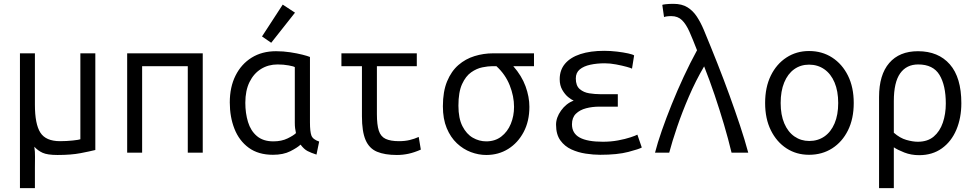

<svg xmlns="http://www.w3.org/2000/svg" viewBox="-20 -796 5080 1001"><path d="M84 185V-518H162V-250Q162 -149 190.5 -104.5Q219 -60 293 -60Q327 -60 359.5 -63.5Q392 -67 399 -70V-518H477V-14Q449 -7 400 2.5Q351 12 280 12Q227 12 202 0.5Q177 -11 159 -31Q163 -5 162.5 22.5Q162 50 162 79V185Z M643 0V-518H1037V0H959V-451H721V0Z M1403 11Q1327 11 1277 -25.5Q1227 -62 1202.5 -124Q1178 -186 1178 -262Q1178 -342 1208 -402Q1238 -462 1292 -495.5Q1346 -529 1419 -529Q1457 -529 1493 -523.5Q1529 -518 1556.5 -511Q1584 -504 1596 -499V-158Q1596 -110 1603.5 -89.5Q1611 -69 1644 -58L1630 10Q1602 1 1583.5 -8.5Q1565 -18 1547 -42Q1530 -26 1493.5 -7.5Q1457 11 1403 11ZM1405 -59Q1448 -59 1479.5 -74.5Q1511 -90 1523 -102Q1520 -116 1518.5 -128Q1517 -140 1517 -156V-446Q1512 -450 1485 -455Q1458 -460 1427 -460Q1379 -460 1341 -436.5Q1303 -413 1281 -368.5Q1259 -324 1259 -260Q1259 -206 1273 -160Q1287 -114 1319.5 -86.5Q1352 -59 1405 -59ZM1394 -573 1346 -606 1454 -772 1518 -730Z M2049 12Q1986 12 1945.5 -5Q1905 -22 1886 -66Q1867 -110 1867 -190V-451H1760V-518H2153V-451H1945V-201Q1945 -145 1955 -114.5Q1965 -84 1990.5 -72Q2016 -60 2060 -60Q2091 -60 2116 -66Q2141 -72 2163 -82L2174 -16Q2140 -1 2110 5.5Q2080 12 2049 12Z M2515 12Q2475 12 2435 -3Q2395 -18 2362 -49Q2329 -80 2309 -128Q2289 -176 2289 -242Q2289 -319 2311 -372Q2333 -425 2370 -457Q2407 -489 2454 -503.5Q2501 -518 2551 -518H2764V-451H2656Q2700 -401 2720 -346Q2740 -291 2740 -239Q2740 -164 2710 -107.5Q2680 -51 2629.5 -19.5Q2579 12 2515 12ZM2515 -59Q2561 -59 2593.5 -84Q2626 -109 2643 -150Q2660 -191 2660 -239Q2660 -294 2637.5 -351Q2615 -408 2568 -451H2547Q2525 -451 2495 -445Q2465 -439 2436.5 -419Q2408 -399 2389 -357.5Q2370 -316 2370 -245Q2370 -179 2391 -138Q2412 -97 2445 -78Q2478 -59 2515 -59Z M3109 11Q3074 11 3034 5Q2994 -1 2959 -17Q2924 -33 2901.5 -64Q2879 -95 2879 -146Q2879 -183 2905 -219.5Q2931 -256 2971 -272Q2959 -276 2942 -290Q2925 -304 2911.5 -327.5Q2898 -351 2898 -383Q2898 -431 2926 -464Q2954 -497 3006 -514Q3058 -531 3130 -531Q3163 -531 3196.5 -527Q3230 -523 3255 -517.5Q3280 -512 3286 -507L3275 -438Q3271 -441 3247.5 -447.5Q3224 -454 3192.5 -460Q3161 -466 3133 -466Q3092 -466 3057.5 -458.5Q3023 -451 3002.5 -434Q2982 -417 2982 -387Q2982 -349 3002.5 -331.5Q3023 -314 3052.5 -309.5Q3082 -305 3108 -305H3201V-240H3105Q3068 -240 3035.5 -231.5Q3003 -223 2982.5 -203Q2962 -183 2962 -148Q2962 -101 3002 -79Q3042 -57 3123 -57Q3165 -57 3202.5 -64Q3240 -71 3267 -80Q3294 -89 3303 -94L3326 -27Q3313 -19 3256 -4Q3199 11 3109 11Z M3395 0Q3408 -51 3430.5 -115.5Q3453 -180 3482 -252Q3511 -324 3544.5 -396Q3578 -468 3614 -534Q3592 -591 3574.5 -630.5Q3557 -670 3535.5 -691Q3514 -712 3480 -712Q3466 -712 3456 -710.5Q3446 -709 3442 -707L3433 -770Q3433 -772 3450.5 -774Q3468 -776 3491 -776Q3535 -776 3564 -758Q3593 -740 3613 -709.5Q3633 -679 3649 -641Q3686 -552 3720 -466Q3754 -380 3783.5 -298.5Q3813 -217 3838 -142Q3863 -67 3881 0H3794Q3777 -71 3754.5 -147Q3732 -223 3706 -300Q3680 -377 3651 -450Q3607 -375 3571.5 -292.5Q3536 -210 3510 -133.5Q3484 -57 3469 0Z M4198 11Q4132 11 4080.5 -22.5Q4029 -56 3999 -116.5Q3969 -177 3969 -259Q3969 -341 3998.5 -401.5Q4028 -462 4080 -496Q4132 -530 4198 -530Q4266 -530 4318.5 -496Q4371 -462 4401 -401.5Q4431 -341 4431 -259Q4431 -177 4401 -116.5Q4371 -56 4318.5 -22.5Q4266 11 4198 11ZM4199 -61Q4244 -61 4278 -84.5Q4312 -108 4331 -152.5Q4350 -197 4350 -259Q4350 -321 4331 -366Q4312 -411 4277.5 -435Q4243 -459 4198 -459Q4154 -459 4120.5 -435Q4087 -411 4068.5 -366Q4050 -321 4050 -259Q4050 -197 4069 -152.5Q4088 -108 4122 -84.5Q4156 -61 4199 -61Z M4563 185V-290Q4563 -406 4616 -467.5Q4669 -529 4766 -529Q4872 -529 4932 -460.5Q4992 -392 4992 -258Q4992 -181 4966 -119.5Q4940 -58 4890.5 -22.5Q4841 13 4772 13Q4730 13 4694.5 -1Q4659 -15 4640 -28V185ZM4765 -57Q4816 -57 4848 -84Q4880 -111 4895.5 -156.5Q4911 -202 4911 -256Q4911 -351 4878 -405.5Q4845 -460 4767 -460Q4706 -460 4673 -413.5Q4640 -367 4640 -269V-104Q4672 -76 4705.5 -66.5Q4739 -57 4765 -57Z"/></svg>

Font: Ubuntu Sans Mono
Style: Regular
Weight: 400
Monospace: yes
Designer: Dalton Maag Ltd
Foundry: Dalton Maag Ltd
Version: Version 1.006